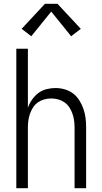

<svg xmlns="http://www.w3.org/2000/svg" viewBox="-20 -992 540 1012"><path d="M66 0V-735H127V-424Q135 -447 149 -467Q163 -487 182 -501.5Q201 -516 225 -522Q249 -528 273 -528Q297 -528 321.5 -521Q346 -514 365.5 -499Q385 -484 398.5 -462.5Q412 -441 420 -417.5Q428 -394 431 -369.5Q434 -345 434 -320V0H373V-320Q373 -339 370.5 -357Q368 -375 362 -392.5Q356 -410 345.5 -426Q335 -442 320 -452.5Q305 -463 287 -468Q269 -473 250 -473Q231 -473 213 -468Q195 -463 180 -452.5Q165 -442 154.5 -426Q144 -410 138 -392.5Q132 -375 129.5 -357Q127 -339 127 -320V0ZM145 -801 94 -840 217 -972H283L406 -840L355 -801L250 -931Z"/></svg>

Font: Iosevka SS04 Light
Style: Regular
Weight: 300
Monospace: yes
Designer: Belleve Invis
Foundry: Belleve Invis
Version: Version 19.0.0; ttfautohint (v1.8.4)